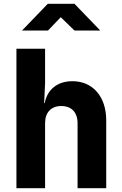

<svg xmlns="http://www.w3.org/2000/svg" viewBox="-20 -985 640 1005"><path d="M370 -825H505L370 -965H230L95 -825H231L298 -895ZM359 -560C280 -560 227 -516 214 -445H211L216 -550V-730H66V0H216V-340C216 -397 248 -430 301 -430C354 -430 386 -397 386 -340V0H536V-355C536 -479 466 -560 359 -560Z"/></svg>

Font: Tekne LDO ExtraBold
Style: Regular
Weight: 800
Monospace: yes
Designer: Alessio Laiso, Mario Rullo, Paolo Rosset
Foundry: Alessio Laiso
Version: Version 1.000;hotconv 1.0.109;makeotfexe 2.5.65596